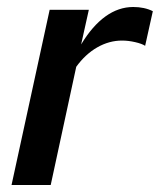

<svg xmlns="http://www.w3.org/2000/svg" viewBox="-20 -529 457 549"><path d="M13 0 122 -501H234L212 -402Q244 -455 281.5 -482Q319 -509 361 -509Q393 -509 417 -497L395 -398Q386 -404 366.5 -408.5Q347 -413 329 -413Q292 -413 258 -393.5Q224 -374 198 -338L125 0Z"/></svg>

Font: Red Hat Text SemiBold
Style: Italic
Weight: 600
Italic angle: -12°
Designer: Pentagram, MCKL
Foundry: Pentagram, MCKL
Version: Version 1.023